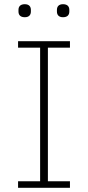

<svg xmlns="http://www.w3.org/2000/svg" viewBox="-20 -894 419 914"><path d="M98 -812C119 -812 127 -824 127 -839V-847C127 -862 119 -874 98 -874C76 -874 68 -862 68 -847V-839C68 -824 76 -812 98 -812ZM280 -812C302 -812 310 -824 310 -839V-847C310 -862 302 -874 280 -874C259 -874 251 -862 251 -847V-839C251 -824 259 -812 280 -812ZM313 0V-31H208V-667H313V-698H66V-667H171V-31H66V0Z"/></svg>

Font: IBM Plex Arabic ExtraLight
Style: Regular
Weight: 200
Designer: Mike Abbink, Paul van der Laan, Pieter van Rosmalen, Wael Morcos, Khajak Apelian
Foundry: Bold Monday
Version: Version 1.0